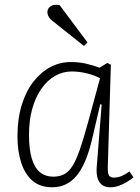

<svg xmlns="http://www.w3.org/2000/svg" viewBox="-20 -780 594 814"><path d="M437 -73Q436 -47 441.5 -37Q447 -27 463 -27Q480 -27 496 -34Q512 -41 529 -53L546 -28Q532 -17 516 -7.5Q500 2 483 8Q466 14 447 14Q427 14 413.5 4.5Q400 -5 394 -24Q388 -43 390 -71L411 -337L405 -338L369 -184Q357 -135 341.5 -98Q326 -61 305.5 -36Q285 -11 259 1.5Q233 14 201 14Q149 14 116.5 -15Q84 -44 69 -93Q54 -142 54 -201Q54 -276 72 -334.5Q90 -393 121.5 -433.5Q153 -474 193.5 -495.5Q234 -517 280 -517Q314 -517 343 -510.5Q372 -504 402 -493L435 -513L450 -506ZM205 -31Q232 -31 251.5 -41Q271 -51 287 -76Q303 -101 318.5 -146Q334 -191 353 -260L404 -448Q383 -460 350 -468.5Q317 -477 284 -477Q247 -477 214 -458.5Q181 -440 156 -404.5Q131 -369 117 -320Q103 -271 103 -208Q103 -146 115 -107Q127 -68 150 -49.5Q173 -31 205 -31ZM351 -600 336 -585 208 -687Q192 -699 186.5 -709Q181 -719 181 -729Q181 -744 194.5 -753.5Q208 -763 233 -758Z"/></svg>

Font: Literata 18pt ExtraLight
Style: Italic
Weight: 250
Italic angle: -2°
Designer: Latin by Veronika Burian and Jose Scaglione. Greek by Irene Vlachou. Cyrillic by Vera Evstafieva
Foundry: TypeTogether
Version: Version 3.103;gftools[0.9.29]